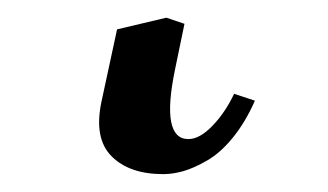

<svg xmlns="http://www.w3.org/2000/svg" viewBox="-20 41 371 217"><path d="M112.3 74.2 168 61 188.5 67.9 177.7 120.1Q161.6 198.2 192.9 198.2Q205.6 198.2 220 183.3Q234.4 168.5 244.6 147L268.1 154.8Q257.3 179.2 243.2 196.5Q229 213.9 214.1 222.4Q199.2 231 187.3 234.4Q175.3 237.8 164.6 237.8Q126 237.8 106 217.5Q85.9 197.3 94.7 155.8Z"/></svg>

Font: Linux Biolinum G
Style: Italic
Weight: 400
Italic angle: -12°
Designer: Philipp H. Poll
Foundry: Philipp H. Poll
Version: Version 0.5.1